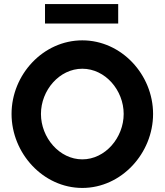

<svg xmlns="http://www.w3.org/2000/svg" viewBox="-20 -914 816 947"><path d="M563 -894H202V-798H563ZM182 -352C182 -469 273 -575 386 -575C499 -575 590 -469 590 -352C590 -235 499 -128 386 -128C273 -128 182 -235 182 -352ZM37 -352C37 -158 193 13 386 13C579 13 735 -158 735 -352C735 -546 579 -715 386 -715C193 -715 37 -546 37 -352Z"/></svg>

Font: Bluebird
Style: Regular
Weight: 400
Designer: Jasper
Foundry: Cannot Into Space Fonts
Version: Version 0.98